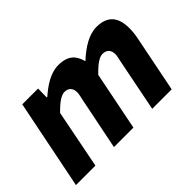

<svg xmlns="http://www.w3.org/2000/svg" viewBox="-87 -757 1004 1004"><g transform="rotate(-45 415.5 -254.5)"><path d="M12 0H156L220 -325C260 -367 291 -387 314 -387C342 -387 360 -370 360 -338C360 -325 356 -311 352 -292L293 0H437L502 -325C542 -367 573 -387 594 -387C625 -387 642 -370 642 -338C642 -325 638 -311 634 -292L576 0H720L782 -310C787 -334 790 -359 790 -381C790 -465 754 -509 672 -509C616 -509 559 -473 505 -423C491 -475 463 -509 390 -509C333 -509 279 -473 232 -432H228L229 -497H112Z"/></g></svg>

Font: Source Sans Pro
Style: Bold Italic
Weight: 700
Italic angle: -11°
Designer: Paul D. Hunt
Foundry: Adobe Systems Incorporated
Version: Version 3.006;hotconv 1.0.111;makeotfexe 2.5.65597